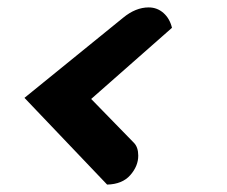

<svg xmlns="http://www.w3.org/2000/svg" viewBox="-20 -503 612 518"><path d="M353 -83Q353 -55 331.5 -30.5Q310 -6 269 -5L46 -239L312 -455Q346 -483 381 -483Q404 -483 421 -468Q438 -453 444 -428L226 -236L341 -118Q353 -106 353 -83Z"/></svg>

Font: Sansita ExtraBold Italic
Style: Regular
Weight: 800
Italic angle: -11°
Designer: Pablo Cosgaya
Foundry: Omnibus-Type
Version: Version 1.006